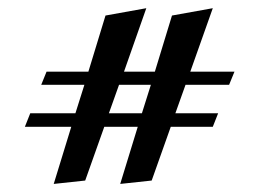

<svg xmlns="http://www.w3.org/2000/svg" viewBox="-20 -565 641 471"><path d="M247.1 -287.1H328.1L350.1 -356.9H272ZM41 -253.9 54.2 -287.1H165L187 -356.9H81.1L94.2 -389.2H196.8L238.8 -526.9L338.9 -544.9L284.2 -389.2H359.9L401.9 -526.9L502 -544.9L446.8 -389.2H555.2L542 -356.9H435.1L410.2 -287.1H515.1L502 -253.9H398.9L352.1 -122.1L274.9 -113.8L317.9 -253.9H235.8L189 -122.1L111.8 -113.8L154.8 -253.9Z"/></svg>

Font: Redressed
Style: Regular
Weight: 400
Designer: Astigmatic (AOETI)
Foundry: Astigmatic (AOETI)
Version: Version 1.000